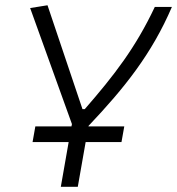

<svg xmlns="http://www.w3.org/2000/svg" viewBox="-20 -720 683 740"><path d="M105.5 -172.4H244.6L214.4 0H279.8L310.1 -172.4H448.2L459 -232.9H320.8L321.3 -234.9C460 -381.3 564.5 -511.7 642.6 -693.4H576.7C502.4 -536.1 420.9 -430.7 306.6 -299.3H297.9L163.1 -699.7L96.2 -689L257.3 -241.7L255.4 -232.9H116.2Z"/></svg>

Font: Cascadia Mono PL Light
Style: Italic
Weight: 300
Italic angle: -10°
Monospace: yes
Designer: Aaron Bell
Foundry: Saja Typeworks
Version: Version 2404.023